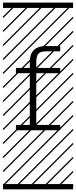

<svg xmlns="http://www.w3.org/2000/svg" viewBox="-23 -990 577 1453"><path d="M327.6 -601.6Q282.2 -601.6 266.1 -582Q251.5 -564 251.5 -515.1V-476.1H432.6V-436H251.5V-44.4H432.6V-4.4H97.7V-44.4H202.6V-436H97.7V-476.1H202.6V-515.1Q202.6 -546.4 208 -567.9Q213.4 -589.4 229.5 -607.4Q260.7 -641.6 327.6 -641.6H432.6V-601.6ZM0 402.8H530.3V442.9H0ZM0 -970.2H530.3V-930.2H0ZM526.9 410.6 533.7 417.5 525.4 425.8 518.6 418.9ZM526.9 304.7 533.7 311.5 419.4 425.8 412.6 418.9ZM526.9 198.7 533.7 205.6 313.5 425.8 306.6 418.9ZM526.9 92.3 533.7 99.1 207.5 425.8 200.7 418.9ZM526.9 -13.2 533.7 -6.3 101.6 425.8 94.7 418.9ZM526.9 -119.1 533.7 -112.3 3.4 418 -3.4 411.1ZM526.9 -225.6 533.7 -218.8 3.4 311.5 -3.4 304.7ZM526.9 -331.5 533.7 -324.7 3.4 205.6 -3.4 198.7ZM526.9 -438 533.7 -431.2 3.4 99.1 -3.4 92.3ZM526.9 -543.5 533.7 -536.6 3.4 -6.3 -3.4 -13.2ZM526.9 -649.4 533.7 -642.6 3.4 -112.3 -3.4 -119.1ZM526.9 -755.9 533.7 -749 3.4 -218.8 -3.4 -225.6ZM526.9 -861.8 533.7 -855 3.4 -324.7 -3.4 -331.5ZM516.6 -958 523.4 -951.2 3.4 -431.2 -3.4 -438ZM411.1 -958 418 -951.2 3.4 -536.6 -3.4 -543.5ZM305.2 -958 312 -951.2 3.4 -642.6 -3.4 -649.4ZM198.7 -958 205.6 -951.2 3.4 -749 -3.4 -755.9ZM92.3 -958 99.1 -951.2 3.4 -855 -3.4 -861.8Z"/></svg>

Font: AzarMehrMSRS3
Style: Regular
Weight: 1
Designer: Amin Abedi
Version: Version 1.00